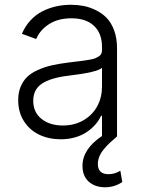

<svg xmlns="http://www.w3.org/2000/svg" viewBox="-20 -573 596 807"><path d="M235.8 12.4Q185.7 12.4 145.4 -6.6Q105.1 -25.6 80.8 -63.4Q56.5 -101.2 56.5 -152.3Q56.5 -183.9 66.8 -208.6Q77.1 -233.3 94.5 -250Q111.9 -266.7 139.2 -278.9Q166.5 -291.2 196.6 -298.1Q226.6 -305 266 -310Q276.3 -311.4 295.5 -313.6Q318.9 -316.4 329.7 -317.8Q340.6 -319.2 356.7 -322.1Q372.9 -324.9 380 -327.9Q387.1 -331 395.1 -335.9Q403.1 -340.9 405.9 -347.7Q408.7 -354.4 408.7 -363.3V-376.1Q408.7 -432.5 375.2 -464.3Q341.6 -496.1 280.2 -496.1Q224.4 -496.1 186.3 -471.6Q148.1 -447.1 132.1 -409.1L72.1 -430.8Q85.6 -463.1 108 -487.2Q130.3 -511.4 158 -525.4Q185.7 -539.4 215.7 -546.2Q245.7 -552.9 278.4 -552.9Q305.4 -552.9 330.8 -548.1Q356.2 -543.3 382.5 -530.5Q408.7 -517.8 428.1 -498Q447.4 -478.3 459.7 -445.5Q471.9 -412.6 471.9 -370.4V-0.4L472.3 0Q453.5 16 440.5 28.2Q427.6 40.5 415.5 55.4Q403.4 70.3 397.4 85.4Q391.3 100.5 391.3 116.1Q391.3 159.1 436.1 159.1Q462.7 159.1 485.8 144.5L494 192.1Q461.3 214.1 421.9 214.1Q379.3 214.1 353 190.5Q326.7 166.9 326.7 123.9Q326.7 53.6 408.7 -1.4V-86.3H404.8Q396 -67.1 381.4 -50.2Q366.8 -33.4 346.2 -19Q325.6 -4.6 297.1 3.9Q268.5 12.4 235.8 12.4ZM244.3 -45.5Q293.3 -45.5 331.3 -67.8Q369.3 -90.2 389 -127.1Q408.7 -164.1 408.7 -209.2V-288Q389.6 -269.2 266 -254.6Q192.8 -245.7 156.2 -221.4Q119.7 -197.1 119.7 -149.5Q119.7 -101.2 154.5 -73.3Q189.3 -45.5 244.3 -45.5Z"/></svg>

Font: Inter Light BETA
Style: Regular
Weight: 300
Designer: Rasmus Andersson
Foundry: rsms
Version: Version 3.011;git-f93a4a705